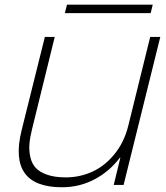

<svg xmlns="http://www.w3.org/2000/svg" viewBox="-20 -787 705 817"><path d="M662.1 -629.9 505.9 0H463.9L492.2 -116.2H490.2Q446.3 -57.6 382.3 -23.9Q318.4 9.8 244.1 9.8Q12.2 9.8 71.8 -231.9L170.9 -629.9H212.9L116.2 -236.8Q107.4 -201.7 105.2 -173.8Q103 -146 109.1 -118.7Q115.2 -91.3 131.8 -73Q148.4 -54.7 180.7 -43.5Q212.9 -32.2 259.8 -32.2Q318.8 -32.2 371.8 -55.9Q424.8 -79.6 466.6 -130.4Q508.3 -181.2 525.9 -252L619.1 -629.9ZM629.9 -767.1 621.1 -731H255.9L265.1 -767.1Z"/></svg>

Font: Sinkin Sans 200 X Light Italic
Style: Regular
Weight: 200
Italic angle: -112°
Designer: Keith Bates
Foundry: K-Type
Version: Sinkin Sans (version 1.0)  by Keith Bates   •   © 2014   www